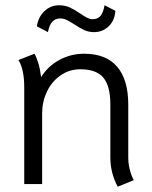

<svg xmlns="http://www.w3.org/2000/svg" viewBox="-20 -699 578 729"><path d="M399 -101V-303Q399 -372 372.5 -404Q346 -436 285 -436Q243 -436 209.5 -412.5Q176 -389 158 -350.5Q140 -312 140 -269V0H72V-368Q72 -436 50 -471L111 -495Q119 -481 126 -457.5Q133 -434 136 -406Q162 -448 205.5 -471.5Q249 -495 299 -495Q383 -495 425 -445.5Q467 -396 467 -302V-101Q467 -77 473 -54Q479 -31 488 -15L427 10Q399 -42 399 -101ZM120 -599Q125 -634 148.5 -656.5Q172 -679 204 -679Q227 -679 245.5 -670.5Q264 -662 287 -646Q290 -644 299.5 -638Q309 -632 317 -629Q325 -626 331 -626Q351 -626 361.5 -638.5Q372 -651 377 -679L418 -658Q416 -622 393 -599.5Q370 -577 337 -577Q317 -577 300.5 -584.5Q284 -592 263 -606Q244 -618 232.5 -623.5Q221 -629 209 -629Q190 -629 178.5 -616.5Q167 -604 162 -577Z"/></svg>

Font: Niramit Light
Style: Regular
Weight: 300
Designer: Katatrad Aksorn Co.,Ltd.
Foundry: Cadson Demak Co.,Ltd.
Version: Version 1.000; ttfautohint (v1.6)